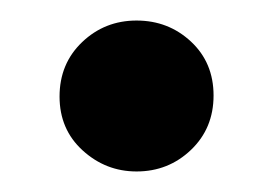

<svg xmlns="http://www.w3.org/2000/svg" viewBox="-20 -412 265 187"><path d="M188 -319Q188 -287 166 -266Q144 -245 113 -245Q83 -245 60.5 -265.5Q38 -286 38 -318Q38 -350 60 -371Q82 -392 113 -392Q144 -392 166 -371.5Q188 -351 188 -319Z"/></svg>

Font: IngvarSans
Style: Bold
Weight: 700
Version: Version 3.000